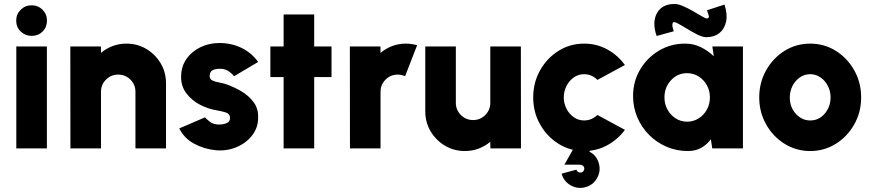

<svg xmlns="http://www.w3.org/2000/svg" viewBox="-20 -728 4275 942"><path d="M60 -500H210V0H60ZM135.5 -552Q103.5 -552 81.5 -573.5Q59.5 -595 59.5 -627Q59.5 -658.5 81.5 -680.2Q103.5 -702 135.5 -702Q167 -702 188.8 -680.2Q210.5 -658.5 210.5 -627Q210.5 -595 189.2 -573.5Q168 -552 135.5 -552Z M794.5 -319.5V0H644.5V-277.5Q644.5 -313 619.8 -337.5Q595 -362 560 -362Q525 -362 500.2 -337.5Q475.5 -313 475.5 -277.5V0H325.5L325 -500H475L475.5 -468.5Q500.5 -490 532.5 -502Q564.5 -514 600 -514Q654 -514 698 -487.8Q742 -461.5 768.2 -417.5Q794.5 -373.5 794.5 -319.5Z M1038.5 9Q981.5 3.5 932.5 -23Q883.5 -49.5 859.5 -98L985.5 -152Q993 -144 1009.8 -130.5Q1026.5 -117 1055.5 -117Q1075 -117 1091.8 -123.8Q1108.5 -130.5 1108.5 -149Q1108.5 -170 1087 -176.5Q1065.5 -183 1046.5 -186Q1002 -193 961.2 -214.2Q920.5 -235.5 894.5 -269.8Q868.5 -304 868.5 -350Q868.5 -401.5 895 -439Q921.5 -476.5 964.2 -496.8Q1007 -517 1056.5 -517Q1115 -517 1164.8 -493Q1214.5 -469 1246.5 -424L1128.5 -354Q1119.5 -365.5 1104.2 -376.8Q1089 -388 1069.5 -390Q1043.5 -392.5 1026 -385Q1008.5 -377.5 1008.5 -354Q1008.5 -339.5 1022.5 -333Q1036.5 -326.5 1054 -323.5Q1071.5 -320.5 1082.5 -317Q1125.5 -303 1163.5 -280.5Q1201.5 -258 1224.8 -226Q1248 -194 1246.5 -151Q1246.5 -101 1216.5 -63Q1186.5 -25 1139 -5.5Q1091.5 14 1038.5 9Z M1606.5 -350H1521.5V0H1371.5V-350H1306.5V-500H1371.5V-657H1521.5V-500H1606.5Z M1697 0 1696.5 -500H1846.5L1847 -468.5Q1872 -490 1904 -502Q1936 -514 1971.5 -514Q1998.5 -514 2026.5 -506L1967.5 -354Q1950 -362 1931.5 -362Q1896.5 -362 1871.8 -337.5Q1847 -313 1847 -277.5V0Z M2066.5 -181.5V-500H2216.5V-223.5Q2216.5 -188.5 2241.2 -163.8Q2266 -139 2301 -139Q2336.5 -139 2361 -163.8Q2385.5 -188.5 2385.5 -223.5V-500H2535.5L2536 0H2386L2385.5 -32.5Q2360.5 -11 2328.5 1Q2296.5 13 2261 13Q2207.5 13 2163.2 -13.2Q2119 -39.5 2092.8 -83.5Q2066.5 -127.5 2066.5 -181.5Z M2911 -164 3046 -91Q3011.5 -44 2959.5 -15.5Q2907.5 13 2846 13Q2777 13 2720.2 -22.5Q2663.5 -58 2629.8 -117.8Q2596 -177.5 2596 -250Q2596 -323 2629.8 -383Q2663.5 -443 2720.2 -478.5Q2777 -514 2846 -514Q2907.5 -514 2959.5 -485.5Q3011.5 -457 3046 -409L2911 -336Q2883 -364 2846 -364Q2817.5 -364 2795 -348Q2772.5 -332 2759.2 -306Q2746 -280 2746 -250Q2746 -220.5 2759.2 -194.8Q2772.5 -169 2795 -153Q2817.5 -137 2846 -137Q2882.5 -137 2911 -164ZM2851.5 190.5Q2813.5 200.5 2779.5 181Q2745.5 161.5 2735.5 124L2808 104.5Q2810 112 2817 116Q2824 120 2832 118Q2840 116 2844 109Q2848 102 2846 94Q2842 80 2822 80H2749L2824 -52.5L2889.5 -14.5L2871.5 16Q2908 34.5 2918.5 75Q2928.5 112.5 2909 146.5Q2889.5 180.5 2851.5 190.5Z M3475 -500H3625V0H3474.5L3467.5 -45Q3449 -19 3420.8 -3Q3392.5 13 3355 13Q3299 13 3250.2 -8Q3201.5 -29 3164.5 -66.2Q3127.5 -103.5 3106.8 -152.2Q3086 -201 3086 -257Q3086 -328 3120.2 -386.2Q3154.5 -444.5 3212.5 -479.2Q3270.5 -514 3341 -514Q3384 -514 3419.2 -496.2Q3454.5 -478.5 3482 -452ZM3351 -131Q3382 -131 3407.5 -147Q3433 -163 3448 -190Q3463 -217 3463 -250Q3463 -283 3448 -310Q3433 -337 3407.5 -353Q3382 -369 3351 -369Q3304 -369 3272 -334.2Q3240 -299.5 3240 -250Q3240 -217 3255 -190Q3270 -163 3295.2 -147Q3320.5 -131 3351 -131ZM3445.5 -545.5Q3426.5 -545.5 3399.8 -559.2Q3373 -573 3346.8 -589.2Q3320.5 -605.5 3302 -614.8Q3283.5 -624 3280.5 -615.5Q3277.5 -606.5 3279.2 -598Q3281 -589.5 3285.5 -574.5L3201.5 -551.5Q3178.5 -618.5 3203.2 -663.5Q3228 -708.5 3289.5 -708.5Q3307.5 -708.5 3332 -697.8Q3356.5 -687 3380.8 -673Q3405 -659 3423.2 -648.2Q3441.5 -637.5 3446.5 -637.5Q3461 -637.5 3457.5 -650.5Q3454 -663.5 3448.5 -677.5L3534.5 -705.5Q3550 -658.5 3542.5 -622.5Q3535 -586.5 3509.5 -566Q3484 -545.5 3445.5 -545.5Z M3955 13Q3886 13 3829.2 -22.5Q3772.5 -58 3738.8 -117.8Q3705 -177.5 3705 -250Q3705 -323 3738.8 -383Q3772.5 -443 3829.2 -478.5Q3886 -514 3955 -514Q4024 -514 4080.8 -478.5Q4137.5 -443 4171.2 -383Q4205 -323 4205 -250Q4205 -177.5 4171.2 -117.8Q4137.5 -58 4080.8 -22.5Q4024 13 3955 13ZM3955 -137Q3998 -137 4026.5 -170.8Q4055 -204.5 4055 -250Q4055 -281.5 4041.2 -307.5Q4027.5 -333.5 4004.8 -348.8Q3982 -364 3955 -364Q3927 -364 3904.2 -348.2Q3881.5 -332.5 3868.2 -306.5Q3855 -280.5 3855 -250Q3855 -202 3884.8 -169.5Q3914.5 -137 3955 -137Z"/></svg>

Font: Urbanist Black
Style: Regular
Weight: 900
Designer: Corey Hu
Foundry: Corey Hu
Version: Version 1.330; ttfautohint (v1.8.4.7-5d5b)